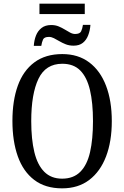

<svg xmlns="http://www.w3.org/2000/svg" viewBox="-20 -1021 680 1051"><path d="M165 -770Q167 -801 177 -826.5Q187 -852 207.5 -868Q228 -884 260 -884Q283 -884 301 -876.5Q319 -869 334.5 -859.5Q350 -850 364 -842.5Q378 -835 391 -835Q417 -835 424 -849.5Q431 -864 434 -885H475Q473 -855 463 -828.5Q453 -802 433.5 -786.5Q414 -771 383 -771Q359 -771 340 -778.5Q321 -786 305 -795.5Q289 -805 275 -812Q261 -819 248 -819Q222 -819 215.5 -804.5Q209 -790 206 -770ZM196 -944V-1001H444V-944ZM320 10Q228 10 167.5 -36Q107 -82 77.5 -165Q48 -248 48 -359Q48 -470 77.5 -552Q107 -634 168 -679.5Q229 -725 321 -725Q408 -725 468.5 -679.5Q529 -634 560.5 -551.5Q592 -469 592 -358Q592 -247 560.5 -164.5Q529 -82 468.5 -36Q408 10 320 10ZM320 -43Q382 -43 419.5 -80.5Q457 -118 473 -188.5Q489 -259 489 -358Q489 -458 472.5 -528Q456 -598 419.5 -635Q383 -672 321 -672Q230 -672 190.5 -589.5Q151 -507 151 -358Q151 -259 168 -188.5Q185 -118 222.5 -80.5Q260 -43 320 -43Z"/></svg>

Font: Noto Serif Condensed
Style: Regular
Weight: 400
Width: 3
Designer: Monotype Design Team
Foundry: Monotype Imaging Inc.
Version: Version 2.015